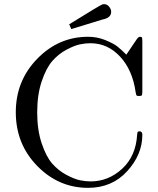

<svg xmlns="http://www.w3.org/2000/svg" viewBox="-20 -882 762 924"><path d="M313 -765Q463 -858 473 -861Q476 -862 481 -862Q495 -862 505 -850Q515 -838 515 -825Q515 -796 473 -788Q337 -746 323 -742ZM56 -342Q56 -493 159 -599Q262 -705 404 -705Q448 -705 487 -689Q526 -673 544 -659Q562 -645 588 -619L638 -693Q646 -705 654 -705Q662 -705 663.5 -700.5Q665 -696 665 -681V-444Q665 -428 663 -424Q661 -420 649 -420Q639 -420 637 -423Q635 -426 633 -437Q618 -545 558 -609.5Q498 -674 415 -674Q391 -674 364.5 -668.5Q338 -663 299.5 -642.5Q261 -622 231.5 -588Q202 -554 180.5 -490Q159 -426 159 -341Q159 -257 180.5 -192.5Q202 -128 231.5 -94.5Q261 -61 299.5 -40.5Q338 -20 365 -14.5Q392 -9 416 -9Q502 -9 568 -70Q634 -131 640 -234Q641 -239 641 -241Q641 -243 642 -245.5Q643 -248 645.5 -249Q648 -250 652 -250Q665 -250 665 -233Q665 -138 592 -58Q519 22 404 22Q262 22 159 -83.5Q56 -189 56 -342Z"/></svg>

Font: CMU Serif
Style: Roman
Weight: 500
Version: Version 0.7.0